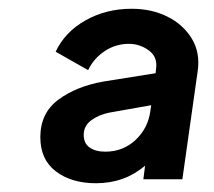

<svg xmlns="http://www.w3.org/2000/svg" viewBox="-20 -775 489 438"><path d="M199 -357Q143 -357 107.5 -384Q72 -411 72 -462Q72 -517 113 -547.5Q154 -578 216 -589L335 -608L336 -618Q340 -645 319.5 -660Q299 -675 274 -675Q244 -675 219 -658.5Q194 -642 181 -615L107 -657Q128 -702 175 -728.5Q222 -755 280 -755Q326 -755 362 -737Q398 -719 417.5 -687Q437 -655 431 -613L396 -366H307L311 -397Q264 -357 199 -357ZM171 -467Q171 -448 184.5 -438.5Q198 -429 220 -429Q261 -429 289.5 -456Q318 -483 323 -522L325 -535L229 -518Q205 -513 188 -500.5Q171 -488 171 -467Z"/></svg>

Font: Plus Jakarta Sans SemiBold
Style: Italic
Weight: 600
Italic angle: -8°
Designer: Gumpita Rahayu
Foundry: Tokotype
Version: Version 2.071; ttfautohint (v1.8.4.7-5d5b);gftools[0.9.29]